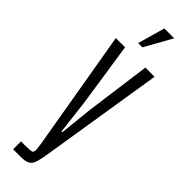

<svg xmlns="http://www.w3.org/2000/svg" viewBox="-356 -962 1077 1077"><g transform="rotate(45 182.0 -423.5)"><path d="M64.9 116.2V53.7H91.8Q112.3 53.7 129.9 52.5Q147.5 51.3 151.9 48.3Q160.2 40 158.7 22.5Q157.2 4.9 153.3 -18.6L31.2 -732.4H104.5L162.6 -345.2L186 -146H192.4L213.4 -345.2L265.6 -732.4H338.4L221.7 -1.5Q214.8 42.5 207 68.4Q199.2 94.2 181.2 105.2Q163.1 116.2 125.5 116.2ZM139.6 -800.8 185.5 -962.9H263.7L173.3 -800.8Z"/></g></svg>

Font: Antonio Thin
Style: Regular
Weight: 250
Designer: Vernon Adams
Foundry: Vernon Adams
Version: Version 1.002